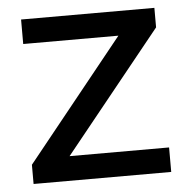

<svg xmlns="http://www.w3.org/2000/svg" viewBox="-44 -573 609 617"><g transform="rotate(-5 260.5 -265.0)"><path d="M163 -79H484V0H40V-62L353 -451H46V-530H476V-467Z"/></g></svg>

Font: Montserrat
Style: Regular
Weight: 500
Designer: Julieta Ulanovsky
Foundry: Julieta Ulanovsky
Version: Version 7.200;PS 007.200;hotconv 1.0.88;makeotf.lib2.5.64775